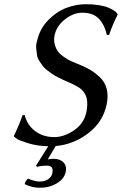

<svg xmlns="http://www.w3.org/2000/svg" viewBox="-20 -678 574 903"><path d="M200.7 101.1Q174.8 101.1 154.3 106.9L149.4 101.1L207 9.8Q156.2 8.8 114.7 -3.7Q73.2 -16.1 62.5 -23.2Q51.8 -30.3 46.4 -35.2L44.9 -38.1Q72.8 -95.7 85.9 -136.2L96.2 -137.2Q107.4 -90.3 145 -61.8Q182.6 -33.2 235.8 -33.2Q279.8 -33.2 327.1 -64.5Q374.5 -95.7 386.2 -150.9Q390.1 -169.4 390.4 -185.1Q390.6 -200.7 388.4 -212.6Q386.2 -224.6 380.4 -234.9Q374.5 -245.1 367.9 -252.4Q361.3 -259.8 350.6 -266.6Q339.8 -273.4 330.3 -278.3Q320.8 -283.2 307.6 -289.1Q292 -295.4 279.5 -301.3Q267.1 -307.1 251.7 -314.9Q236.3 -322.8 225.3 -330.3Q214.4 -337.9 201.2 -348.1Q188 -358.4 180.4 -368.7Q172.9 -378.9 164.3 -392.3Q155.8 -405.8 154.1 -419.2Q152.3 -432.6 150.4 -450Q148.4 -467.3 154.3 -484.9Q166.5 -541.5 205.8 -582.3Q245.1 -623 291.3 -640.6Q337.4 -658.2 383.8 -658.2Q418 -658.2 445.8 -653.6Q473.6 -648.9 489 -642.3Q504.4 -635.7 514.9 -628.9Q525.4 -622.1 528.8 -617.7L532.2 -612.8L533.7 -609.9Q508.8 -561 493.2 -514.2L482.9 -513.2Q470.7 -564 443.8 -591.1Q417 -618.2 366.2 -618.2Q325.7 -618.2 285.9 -587.2Q246.1 -556.2 236.8 -512.2Q231.9 -488.8 237.8 -467.8Q243.7 -446.8 254.4 -433.6Q265.1 -420.4 283.4 -408.2Q301.8 -396 313.7 -390.6Q325.7 -385.3 341.8 -378.9Q376.5 -365.7 400.6 -351.8Q424.8 -337.9 449 -315.4Q473.1 -293 481.7 -260.3Q490.2 -227.5 481.4 -186Q464.4 -104.5 395.3 -51.5Q326.2 1.5 241.7 8.8L204.6 71.8Q217.3 68.8 231.4 68.8Q262.2 68.8 278.6 85.9Q294.9 103 289.1 130.9Q282.2 163.1 247.3 184.1Q212.4 205.1 166.5 205.1Q131.3 205.1 96.2 188Q99.6 171.9 111.8 162.1Q146.5 176.3 166.5 175.8Q189.5 175.8 205.8 165.5Q222.2 155.3 226.1 136.2Q233.9 101.1 200.7 101.1Z"/></svg>

Font: Linux Biolinum O
Style: Italic
Weight: 400
Italic angle: -12°
Designer: Philipp H. Poll
Foundry: Philipp H. Poll
Version: Version 1.1.3